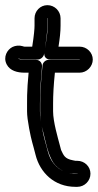

<svg xmlns="http://www.w3.org/2000/svg" viewBox="-21 -667 380 745"><path d="M163 -597H164V-596V-567C164 -542 159 -508 151 -466C150 -459 148 -436 176 -436H288H289C288 -436 288 -435 288 -435H169C156 -435 145 -425 144 -413C138 -355 135 -306 135 -265V-235C135 -222 136 -208 138 -194C135 -212 134 -226 134 -235V-265C134 -284 135 -306 136 -332L142 -408C143 -419 137 -435 117 -435H74C55 -435 49 -440 49 -440H50C59 -437 66 -436 74 -436H125C137 -436 148 -446 150 -457C159 -513 163 -548 163 -567V-596ZM280 7V8H279H272C261 8 247 5 228 -2C196 -14 174 -44 165 -78C153 -125 151 -124 141 -176C143 -168 145 -161 147 -153C160 -102 162 -83 179 -48C194 -16 229 7 272 7H279ZM163 -647C135 -647 113 -624 113 -596V-567C113 -556 111 -530 104 -486H74C72 -486 70 -487 66 -488C53 -492 39 -490 28 -485C7 -475 -10 -446 5 -417C18 -392 47 -385 74 -385H90L86 -336C84 -308 84 -285 84 -265V-235C84 -218 87 -196 92 -169C102 -116 105 -114 117 -66C134 2 189 58 272 58H279C307 58 330 35 330 7C330 -21 307 -43 279 -43H272C272 -43 268 -44 262 -45C230 -51 226 -64 216 -85C216 -85 214 -93 211 -104C204 -131 185 -194 185 -235V-265C185 -298 187 -337 192 -385H288C316 -385 339 -409 339 -436C339 -463 316 -486 288 -486H206C211 -517 214 -544 214 -567V-596C214 -624 191 -647 163 -647Z"/></svg>

Font: AppleStorm
Style: CBo
Weight: 400
Foundry: Cannot Into Space Fonts
Version: Version 1.01